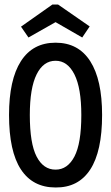

<svg xmlns="http://www.w3.org/2000/svg" viewBox="-20 -819 490 850"><path d="M226 11Q125 11 72.5 -69Q20 -149 20 -310Q20 -466 72.5 -548Q125 -630 226 -630Q327 -630 379.5 -548Q432 -466 432 -310Q432 -149 379.5 -68.5Q327 12 226 11ZM226 -68Q279 -68 309.5 -126Q340 -184 340 -310Q340 -429 309.5 -489.5Q279 -550 226 -550Q172 -550 142 -489.5Q112 -429 112 -310Q112 -184 142 -126Q172 -68 226 -68ZM106 -653 73 -701 212 -799H237L377 -702L344 -653L226 -721Z"/></svg>

Font: Inconsolata SemiCondensed SemiBold
Style: Regular
Weight: 600
Width: 4
Monospace: yes
Designer: Raph Levien, Cyreal, Brenton Simpson
Foundry: Raph Levien, Cyreal, Google
Version: Version 3.001; ttfautohint (v1.8.2.53-6de2)